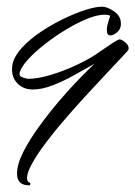

<svg xmlns="http://www.w3.org/2000/svg" viewBox="-20 -471 405 575"><path d="M67 84Q31 84 31 49Q31 21 49.5 -15.5Q68 -52 97 -92Q126 -132 158 -169.5Q190 -207 218.5 -236Q247 -265 263 -280Q233 -263 200.5 -245Q168 -227 136.5 -215Q105 -203 78 -203Q51 -203 33.5 -220Q16 -237 16 -263Q16 -267 16.5 -272Q17 -277 18 -281Q24 -305 47 -329.5Q70 -354 102 -375.5Q134 -397 169 -414Q204 -431 235 -441Q266 -451 286 -451Q301 -451 321.5 -437Q342 -423 342 -401Q342 -399 342 -396Q342 -393 341 -391Q339 -381 329 -373Q319 -365 311 -365Q300 -365 300 -380Q300 -392 304.5 -406Q309 -420 310 -424Q303 -427 293 -427Q271 -427 240.5 -414.5Q210 -402 177 -382Q144 -362 114 -338.5Q84 -315 64 -293Q44 -271 39 -254Q36 -243 48 -239Q60 -235 65 -235Q93 -235 131.5 -246.5Q170 -258 207.5 -275.5Q245 -293 270 -310Q273 -312 288 -322.5Q303 -333 318.5 -343Q334 -353 338 -353Q345 -353 356 -343.5Q367 -334 365 -323Q365 -321 346.5 -301.5Q328 -282 298.5 -250.5Q269 -219 234 -181Q199 -143 165.5 -103.5Q132 -64 106 -28Q80 8 68 35Q66 39 63.5 47Q61 55 61 62Q61 73 67 75Q72 77 71 80.5Q70 84 67 84Z"/></svg>

Font: Caramel
Style: Regular
Weight: 400
Designer: Robert E. Leuschke
Foundry: Robert E. Leuschke
Version: Version 1.010